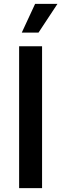

<svg xmlns="http://www.w3.org/2000/svg" viewBox="-20 -965 315 985"><path d="M195.8 -727.5H78.1V0H195.8ZM91.8 -797.9H177.7L274.9 -945.3H160.2Z"/></svg>

Font: Raveo Medium
Style: Regular
Weight: 500
Designer: Jakub Foglar, Rasmus Andersson (Inter)
Foundry: Jakubfoglar.com
Version: Version 1.100;Glyphs 3.2.3 (3260)